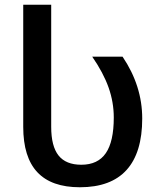

<svg xmlns="http://www.w3.org/2000/svg" viewBox="-20 -780 675 810"><path d="M78 -245V-760H196V-245Q196 -163 227 -124Q258 -85 323 -85Q393 -85 426.5 -134Q460 -183 460 -284Q460 -349 438 -411Q416 -473 369 -541H497Q580 -418 580 -280Q580 -136 514 -63Q448 10 317 10Q197 10 137.5 -53.5Q78 -117 78 -245Z"/></svg>

Font: Noto Sans Georgian Medium
Style: Regular
Weight: 500
Designer: Monotype Design team
Foundry: Monotype Imaging Inc.
Version: Version 1.000